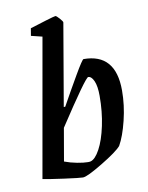

<svg xmlns="http://www.w3.org/2000/svg" viewBox="-77 -702 593 768"><g transform="rotate(-10 220.0 -318.5)"><path d="M412 -307Q412 -247 397 -186Q382 -125 362 -90Q344 -69 279.5 -30Q215 9 198 9Q185 9 122.5 0.5Q60 -8 37 -13L136 -574L91 -585L96 -615Q124 -624 160.5 -635Q197 -646 201 -646Q205 -646 217 -632.5Q229 -619 228 -615L171 -282H177Q209 -340 243 -398.5Q277 -457 282 -457Q412 -457 412 -307ZM320 -301Q320 -341 310.5 -362Q301 -383 288 -383Q277 -383 157 -200L134 -67Q158 -58 184.5 -53Q211 -48 228 -48Q236 -48 239 -49Q258 -54 277 -89Q296 -124 308 -180.5Q320 -237 320 -301Z"/></g></svg>

Font: Grenze
Style: Italic
Weight: 400
Italic angle: -10°
Designer: Renata Polastri
Foundry: Omnibus-Type
Version: Version 1.002; ttfautohint (v1.8)